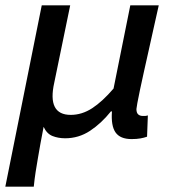

<svg xmlns="http://www.w3.org/2000/svg" viewBox="-41 -511 661 722"><path d="M-21 191 116 -491H223L163 -200Q136 -79 225 -79Q267 -79 305.5 -104Q344 -129 386 -178L449 -491H556Q547 -452 537.5 -408.5Q528 -365 518.5 -323Q509 -281 500.5 -242.5Q492 -204 485.5 -173.5Q479 -143 475.5 -123.5Q472 -104 472 -101Q472 -87 478.5 -81Q485 -75 496 -75Q501 -75 504.5 -75Q508 -75 515 -77L512 3Q501 7 487 9.5Q473 12 454 12Q411 12 393.5 -13Q376 -38 380 -92H376Q340 -47 297.5 -19Q255 9 204 9Q178 9 156.5 0.5Q135 -8 123 -34Q116 1 111 29.5Q106 58 101.5 84Q97 110 93 135.5Q89 161 86 191Z"/></svg>

Font: Source Code Pro Semibold
Style: Italic
Weight: 600
Italic angle: -11°
Monospace: yes
Designer: Paul D. Hunt, Teo Tuominen
Foundry: Adobe Systems Incorporated
Version: Version 1.050;PS 1.000;hotconv 16.6.51;makeotf.lib2.5.65220